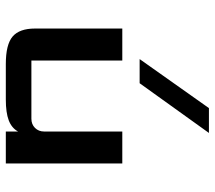

<svg xmlns="http://www.w3.org/2000/svg" viewBox="-59 -679 738 660"><g transform="rotate(90 310.0 -349.0)"><path d="M266.1 -460H183.1L351.6 -698.2H437ZM432.1 0V-42Q419.9 -20 393.6 -10Q367.2 0 322.3 0H200.2Q132.8 0 105.5 -23.4Q78.1 -46.9 78.1 -100.1V-400.4H188V-87.9H388.2Q407.2 -87.9 419.7 -100.3Q432.1 -112.8 432.1 -131.8V-400.4H542V0Z"/></g></svg>

Font: Squarish Sans CT
Style: Regular
Weight: 400
Version: Version 0.9